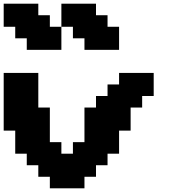

<svg xmlns="http://www.w3.org/2000/svg" viewBox="-20 -1020 977 1040"><path d="M250 0H437.5V-62.5H500V-125H562.5V-187.5H625V-312.5H687.5V-437.5H750V-500H812.5V-625H625V-562.5H562.5V-500H500V-437.5H437.5V-250H375V-187.5H312.5V-250H250V-437.5H187.5V-625H0V-312.5H62.5V-187.5H125V-125H187.5V-62.5H250ZM437.5 -750H625V-875H562.5V-937.5H500V-1000H312.5V-875H250V-937.5H187.5V-1000H0V-875H62.5V-812.5H125V-750H312.5V-875H375V-812.5H437.5Z"/></svg>

Font: Faithful 32x
Style: Semibold
Weight: 400
Foundry: Faithful Resource Pack
Version: Version 1.0; January 27, 2023